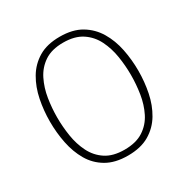

<svg xmlns="http://www.w3.org/2000/svg" viewBox="-164 -860 990 1012"><g transform="rotate(-30 331.5 -353.5)"><path d="M331 8Q253 8 201 -22.5Q149 -53 119 -104.5Q89 -156 76 -220.5Q63 -285 63 -353Q63 -420 76 -484.5Q89 -549 119.5 -601Q150 -653 201.5 -684Q253 -715 331 -715Q409 -715 461 -684Q513 -653 544 -601Q575 -549 588 -484.5Q601 -420 601 -353Q601 -286 588 -221.5Q575 -157 544 -105Q513 -53 461 -22.5Q409 8 331 8ZM331 -28Q401 -28 445.5 -57Q490 -86 514 -134Q538 -182 547 -239Q556 -296 556 -353Q556 -409 547 -466Q538 -523 514 -571.5Q490 -620 445.5 -649.5Q401 -679 331 -679Q261 -679 217 -649.5Q173 -620 149 -571.5Q125 -523 116 -466Q107 -409 107 -353Q107 -296 116 -239Q125 -182 149 -134Q173 -86 217 -57Q261 -28 331 -28Z"/></g></svg>

Font: Onest Thin
Style: Regular
Weight: 250
Designer: Dmitri Voloshin, Andrey Kudryavtsev
Foundry: Dmitri Voloshin, Andrey Kudryavtsev
Version: Version 1.000;gftools[0.9.33]